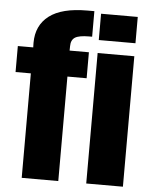

<svg xmlns="http://www.w3.org/2000/svg" viewBox="-55 -831 680 876"><g transform="rotate(5 285.0 -393.0)"><path d="M77.5 0V-478.5H7.5V-597.5H78L77.5 -618.5Q77.5 -698.5 135 -742.5Q192.5 -786.5 309.5 -786.5H341.5V-669.5H328.5Q281.5 -669.5 263.2 -657.8Q245 -646 245 -618L244.5 -597.5H333V-478.5H245V0ZM373 0V-597.5H541V0ZM373 -777.5H541V-657H373Z"/></g></svg>

Font: Anybody Condensed ExtraBold
Style: Regular
Weight: 800
Width: 3
Designer: Tyler Finck
Foundry: Etcetera Type Company
Version: Version 1.010; ttfautohint (v1.8.3) -l 8 -r 50 -G 200 -x 14 